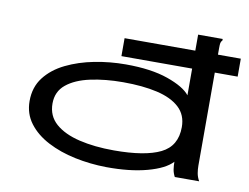

<svg xmlns="http://www.w3.org/2000/svg" viewBox="-74 -770 1148 885"><g transform="rotate(10 500.0 -327.5)"><path d="M473 10Q398 9 326.5 -6Q255 -21 197.5 -51Q140 -81 106.5 -125.5Q73 -170 73 -229Q73 -294 108.5 -340Q144 -386 203.5 -415Q263 -444 335 -458Q407 -472 481 -472Q600 -472 678.5 -444.5Q757 -417 785 -381V-665H900V-658Q894 -652 892.5 -645Q891 -638 891 -621V-71Q891 -53 894 -35.5Q897 -18 907 0H793Q784 -17 781.5 -34Q779 -51 779 -69Q746 -33 665 -11Q584 11 473 10ZM495 -72Q640 -72 712.5 -107.5Q785 -143 785 -232Q785 -289 747.5 -323.5Q710 -358 642.5 -373.5Q575 -389 483 -389Q400 -389 330.5 -374Q261 -359 220 -325.5Q179 -292 179 -236Q179 -178 220 -142Q261 -106 332.5 -89Q404 -72 495 -72ZM454 -506V-590H998V-506Z"/></g></svg>

Font: Inconsolata UltraExpanded Medium
Style: Regular
Weight: 500
Width: 9
Monospace: yes
Designer: Raph Levien, Cyreal, Brenton Simpson
Foundry: Raph Levien, Cyreal, Google
Version: Version 3.001; ttfautohint (v1.8.2.53-6de2)